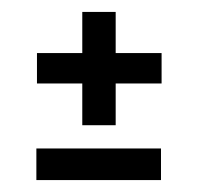

<svg xmlns="http://www.w3.org/2000/svg" viewBox="-20 -504 332 322"><path d="M118 -294V-364H42V-415H118V-484H174V-415H251V-364H174V-294ZM41 -202V-255H250V-202Z"/></svg>

Font: Bricolage Grotesque 48pt Condensed ExtraLight
Style: Regular
Weight: 200
Width: 3
Designer: Mathieu Triay
Foundry: Atelier Triay
Version: Version 1.000; ttfautohint (v1.8.4.7-5d5b);gftools[0.9.32]